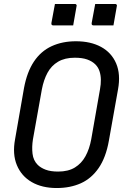

<svg xmlns="http://www.w3.org/2000/svg" viewBox="-20 -928 640 968"><path d="M363 -720Q437 -720 489.5 -691.5Q542 -663 565.5 -608.5Q589 -554 575 -477L529 -219Q514 -134 477.5 -81Q441 -28 387.5 -4Q334 20 266 20Q192 20 140 -10Q88 -40 65 -95.5Q42 -151 56 -226L101 -484Q116 -565 151 -617.5Q186 -670 240 -695Q294 -720 363 -720ZM146 -225Q140 -187 144 -153Q148 -119 170 -97Q185 -82 210 -72.5Q235 -63 273 -63Q324 -63 357.5 -83.5Q391 -104 411 -140.5Q431 -177 440 -226L484 -477Q489 -504 488.5 -527Q488 -550 481.5 -569.5Q475 -589 461 -603Q445 -619 420 -628Q395 -637 357 -637Q307 -637 273 -617Q239 -597 219.5 -561Q200 -525 191 -477ZM257 -908Q281 -908 306.5 -908Q332 -908 357 -908Q361 -908 363 -906.5Q365 -905 366 -903Q367 -901 366 -897L349 -800Q324 -800 298.5 -800Q273 -800 248 -800Q245 -800 242.5 -801.5Q240 -803 239.5 -805.5Q239 -808 239 -811ZM460 -908Q484 -908 509.5 -908Q535 -908 560 -908Q564 -908 566 -906.5Q568 -905 569 -903Q570 -901 569 -897L552 -800Q527 -800 501.5 -800Q476 -800 451 -800Q448 -800 445.5 -801.5Q443 -803 442.5 -805.5Q442 -808 442 -811Z"/></svg>

Font: Rec Mono Linear
Style: Italic
Weight: 400
Italic angle: -10°
Monospace: yes
Version: Version 1.085; ttfautohint (v1.8.4.7-5d5b)